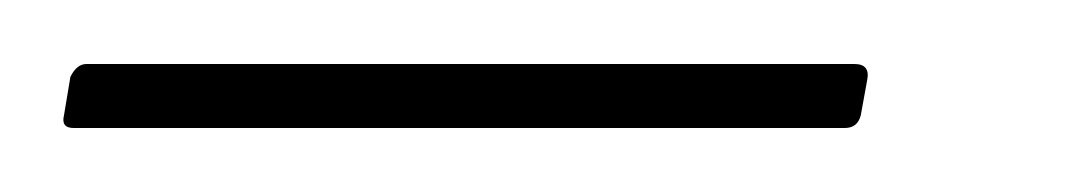

<svg xmlns="http://www.w3.org/2000/svg" viewBox="-53 43 337 60"><path d="M-30 83Q-34 83 -33 79L-31 67Q-29 63 -26 63H214Q219 63 218 68L216 79Q215 83 211 83Z"/></svg>

Font: Sofia Sans Extra Condensed Thin
Style: Italic
Weight: 250
Italic angle: -9°
Version: Version 4.100